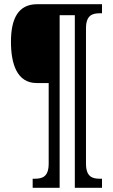

<svg xmlns="http://www.w3.org/2000/svg" viewBox="-20 -780 536 911"><path d="M135 111H263V-708H335V111H464V68H454C418 68 388 59 388 -4V-645C388 -708 418 -717 454 -717H464V-760H156C65 -760 32 -689 32 -582C32 -478 60 -386 154 -386H211V-4C211 59 181 68 145 68H135Z"/></svg>

Font: Noto Serif Sinhala ExtraCondensed Medium
Style: Regular
Weight: 500
Width: 2
Designer: Jelle Bosma - Monotype Design Team
Foundry: Monotype Imaging Inc.
Version: Version 2.007